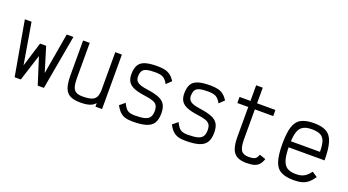

<svg xmlns="http://www.w3.org/2000/svg" viewBox="-56 -1417 3713 2047"><g transform="rotate(20 1800.0 -393.0)"><path d="M134 0 25 -618H101L180 -151L266 -430H335L420 -152L500 -618H576L466 0H396L300 -301L204 0Z M883 14Q809 14 766 -8Q723 -30 704.5 -82Q686 -134 686 -222V-618H761V-222Q761 -157 772 -121Q783 -85 809.5 -70Q836 -55 883 -55Q949 -55 985 -67.5Q1021 -80 1036 -110.5Q1051 -141 1051 -195V-618H1126V0H1051V-40Q1033 -20 1010.5 -8.5Q988 3 957 8.5Q926 14 883 14Z M1475 14Q1425 14 1390.5 3.5Q1356 -7 1330 -32.5Q1304 -58 1281 -100L1340 -149Q1357 -113 1374 -92.5Q1391 -72 1415 -63.5Q1439 -55 1475 -55Q1548 -55 1588 -66Q1628 -77 1644.5 -102.5Q1661 -128 1661 -172Q1661 -213 1647 -235.5Q1633 -258 1599 -270Q1565 -282 1504 -290Q1427 -300 1380 -319.5Q1333 -339 1312.5 -372.5Q1292 -406 1292 -455Q1292 -521 1314 -560Q1336 -599 1387 -615.5Q1438 -632 1525 -632Q1578 -632 1614 -623Q1650 -614 1676.5 -593Q1703 -572 1727 -535L1672 -482Q1654 -514 1635.5 -531.5Q1617 -549 1591.5 -556Q1566 -563 1525 -563Q1464 -563 1429 -553.5Q1394 -544 1380.5 -520Q1367 -496 1367 -455Q1367 -415 1398 -393Q1429 -371 1507 -361Q1593 -349 1643 -328.5Q1693 -308 1714.5 -271Q1736 -234 1736 -172Q1736 -103 1711 -62.5Q1686 -22 1629.5 -4Q1573 14 1475 14Z M2075 14Q2025 14 1990.5 3.5Q1956 -7 1930 -32.5Q1904 -58 1881 -100L1940 -149Q1957 -113 1974 -92.5Q1991 -72 2015 -63.5Q2039 -55 2075 -55Q2148 -55 2188 -66Q2228 -77 2244.5 -102.5Q2261 -128 2261 -172Q2261 -213 2247 -235.5Q2233 -258 2199 -270Q2165 -282 2104 -290Q2027 -300 1980 -319.5Q1933 -339 1912.5 -372.5Q1892 -406 1892 -455Q1892 -521 1914 -560Q1936 -599 1987 -615.5Q2038 -632 2125 -632Q2178 -632 2214 -623Q2250 -614 2276.5 -593Q2303 -572 2327 -535L2272 -482Q2254 -514 2235.5 -531.5Q2217 -549 2191.5 -556Q2166 -563 2125 -563Q2064 -563 2029 -553.5Q1994 -544 1980.5 -520Q1967 -496 1967 -455Q1967 -415 1998 -393Q2029 -371 2107 -361Q2193 -349 2243 -328.5Q2293 -308 2314.5 -271Q2336 -234 2336 -172Q2336 -103 2311 -62.5Q2286 -22 2229.5 -4Q2173 14 2075 14Z M2765 14Q2698 14 2658 -9.5Q2618 -33 2600.5 -83.5Q2583 -134 2583 -216V-554H2459V-623H2583V-800H2658V-623H2866V-554H2658V-216Q2658 -128 2681.5 -91.5Q2705 -55 2765 -55Q2801 -55 2821.5 -60.5Q2842 -66 2853.5 -79.5Q2865 -93 2873 -118L2944 -94Q2930 -53 2909 -29.5Q2888 -6 2853.5 4Q2819 14 2765 14Z M3303 14Q3210 14 3156.5 -15.5Q3103 -45 3081 -116Q3059 -187 3059 -309Q3059 -432 3081 -502.5Q3103 -573 3156.5 -602.5Q3210 -632 3303 -632Q3394 -632 3446 -601.5Q3498 -571 3520 -497.5Q3542 -424 3542 -297H3088V-366H3465Q3465 -441 3450.5 -484Q3436 -527 3400.5 -545Q3365 -563 3303 -563Q3238 -563 3201.5 -540.5Q3165 -518 3149.5 -465Q3134 -412 3134 -318Q3134 -219 3149.5 -161.5Q3165 -104 3201.5 -79.5Q3238 -55 3303 -55Q3340 -55 3367 -63Q3394 -71 3417.5 -89.5Q3441 -108 3465 -141L3525 -101Q3495 -57 3464.5 -32Q3434 -7 3395.5 3.5Q3357 14 3303 14Z"/></g></svg>

Font: Victor Mono Thin
Style: Regular
Weight: 400
Monospace: yes
Version: Version 1.561;gftools[0.9.30]